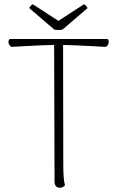

<svg xmlns="http://www.w3.org/2000/svg" viewBox="-20 -872 549 901"><path d="M260 9Q249 9 242.5 1.5Q236 -6 236 -19L234 -675L276 -676L277 -94Q277 -63 279 -39.5Q281 -16 285 -2Q281 2 275 5.5Q269 9 260 9ZM34 -652Q29 -654 25 -659.5Q21 -665 20 -672Q19 -679 21.5 -684Q24 -689 30 -689H481Q487 -689 489 -684Q491 -679 490 -672Q489 -665 485 -659.5Q481 -654 476 -652Q440 -654 402.5 -656Q365 -658 327 -659.5Q289 -661 252 -661Q215 -661 178.5 -659.5Q142 -658 105.5 -656Q69 -654 34 -652ZM273 -733Q267 -732 260.5 -731.5Q254 -731 247.5 -731.5Q241 -732 235 -733L117 -834Q119 -839 124 -844.5Q129 -850 134 -852L254 -774L374 -852Q379 -850 384 -844.5Q389 -839 391 -834Z"/></svg>

Font: Arima Thin ExtraLight
Style: Regular
Weight: 250
Version: Version 1.100